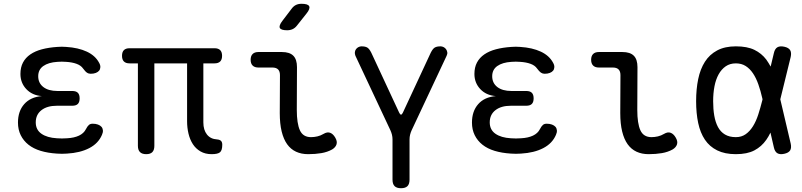

<svg xmlns="http://www.w3.org/2000/svg" viewBox="-20 -805 4240 1015"><path d="M504 -473Q511 -461 510.5 -450Q510 -439 504 -431.5Q498 -424 486.5 -419.5Q475 -415 459 -415Q454 -415 449 -416.5Q444 -418 439.5 -421Q435 -424 430 -429.5Q425 -435 419 -443Q408 -459 385 -467.5Q362 -476 330 -478Q318 -479 306.5 -479Q295 -479 283 -478Q236 -475 209 -456Q182 -437 182 -402Q182 -366 209 -345Q236 -324 284 -324H362Q382 -324 391.5 -314.5Q401 -305 401 -285Q401 -265 391.5 -255.5Q382 -246 362 -246H281Q229 -246 199 -222.5Q169 -199 169 -158Q169 -119 199 -98Q229 -77 281 -74Q294 -73 307.5 -73Q321 -73 334 -74Q372 -76 397.5 -88Q423 -100 434 -122Q438 -130 442 -135.5Q446 -141 450 -144.5Q454 -148 459 -149.5Q464 -151 470 -151Q486 -151 498 -146.5Q510 -142 516.5 -134.5Q523 -127 524 -116Q525 -105 519 -92Q500 -47 452 -22Q404 3 334 7Q321 8 307.5 8Q294 8 281 7Q233 4 195 -7.5Q157 -19 130.5 -40Q104 -61 89.5 -90.5Q75 -120 75 -157Q75 -217 108 -254.5Q141 -292 201 -297Q150 -301 119 -334Q88 -367 88 -414Q88 -449 101.5 -474.5Q115 -500 140.5 -517.5Q166 -535 202 -544.5Q238 -554 283 -557Q295 -558 306.5 -558Q318 -558 330 -557Q394 -553 439 -532Q484 -511 504 -473Z M1099 10Q1065 10 1040 -4.5Q1015 -19 999.5 -43Q984 -67 976.5 -98.5Q969 -130 969 -164V-470H796V-34Q796 -12 785.5 -1Q775 10 753 10Q731 10 720 -1Q709 -12 709 -34V-470H665Q645 -470 635 -480Q625 -490 625 -510Q625 -530 635 -540Q645 -550 665 -550H1114Q1134 -550 1144 -540Q1154 -530 1154 -510Q1154 -490 1144 -480Q1134 -470 1114 -470H1055V-158Q1055 -118 1074 -94Q1093 -70 1127 -68Q1141 -67 1148 -60.5Q1155 -54 1155 -40Q1155 -10 1143 0Q1131 10 1099 10Z M1549 -224Q1549 -152 1565.5 -116Q1582 -80 1624 -80Q1641 -80 1658 -84Q1675 -88 1690 -97Q1710 -109 1725.5 -103Q1741 -97 1752 -78Q1764 -58 1759 -42Q1754 -26 1736 -15Q1711 -1 1679 4.5Q1647 10 1609 10Q1573 10 1545 -3Q1517 -16 1498 -42.5Q1479 -69 1469 -110Q1459 -151 1459 -207L1460 -408Q1460 -428 1450 -438Q1440 -448 1420 -448H1346Q1326 -448 1315.5 -458.5Q1305 -469 1305 -489Q1305 -509 1315.5 -519.5Q1326 -530 1346 -530H1470Q1511 -530 1530.5 -510.5Q1550 -491 1550 -450ZM1550 -670Q1540 -657 1527 -651Q1514 -645 1498 -645Q1466 -645 1459.5 -657Q1453 -669 1473 -695L1521 -758Q1531 -772 1544 -778.5Q1557 -785 1574 -785Q1608 -785 1614.5 -772Q1621 -759 1600 -733Z M2100 190Q2077 190 2066 179Q2055 168 2055 145V-68Q2055 -81 2052 -93Q2049 -105 2044 -116L1859 -510Q1855 -520 1856 -529Q1857 -538 1862 -545Q1867 -552 1875 -556Q1883 -560 1891 -560Q1910 -560 1921 -554Q1932 -548 1943 -526L2090 -210Q2095 -199 2100 -199Q2105 -199 2110 -210L2257 -526Q2268 -548 2279 -554Q2290 -560 2309 -560Q2317 -560 2325 -556Q2333 -552 2338 -545Q2343 -538 2344.5 -529Q2346 -520 2341 -510L2156 -116Q2151 -105 2148 -93Q2145 -81 2145 -68V145Q2145 168 2134 179Q2123 190 2100 190Z M2904 -473Q2911 -461 2910.5 -450Q2910 -439 2904 -431.5Q2898 -424 2886.5 -419.5Q2875 -415 2859 -415Q2854 -415 2849 -416.5Q2844 -418 2839.5 -421Q2835 -424 2830 -429.5Q2825 -435 2819 -443Q2808 -459 2785 -467.5Q2762 -476 2730 -478Q2718 -479 2706.5 -479Q2695 -479 2683 -478Q2636 -475 2609 -456Q2582 -437 2582 -402Q2582 -366 2609 -345Q2636 -324 2684 -324H2762Q2782 -324 2791.5 -314.5Q2801 -305 2801 -285Q2801 -265 2791.5 -255.5Q2782 -246 2762 -246H2681Q2629 -246 2599 -222.5Q2569 -199 2569 -158Q2569 -119 2599 -98Q2629 -77 2681 -74Q2694 -73 2707.5 -73Q2721 -73 2734 -74Q2772 -76 2797.5 -88Q2823 -100 2834 -122Q2838 -130 2842 -135.5Q2846 -141 2850 -144.5Q2854 -148 2859 -149.5Q2864 -151 2870 -151Q2886 -151 2898 -146.5Q2910 -142 2916.5 -134.5Q2923 -127 2924 -116Q2925 -105 2919 -92Q2900 -47 2852 -22Q2804 3 2734 7Q2721 8 2707.5 8Q2694 8 2681 7Q2633 4 2595 -7.5Q2557 -19 2530.5 -40Q2504 -61 2489.5 -90.5Q2475 -120 2475 -157Q2475 -217 2508 -254.5Q2541 -292 2601 -297Q2550 -301 2519 -334Q2488 -367 2488 -414Q2488 -449 2501.5 -474.5Q2515 -500 2540.5 -517.5Q2566 -535 2602 -544.5Q2638 -554 2683 -557Q2695 -558 2706.5 -558Q2718 -558 2730 -557Q2794 -553 2839 -532Q2884 -511 2904 -473Z M3349 -224Q3349 -152 3365.5 -116Q3382 -80 3424 -80Q3441 -80 3458 -84Q3475 -88 3490 -97Q3510 -109 3525.5 -103Q3541 -97 3552 -78Q3564 -58 3559 -42Q3554 -26 3536 -15Q3511 -1 3479 4.5Q3447 10 3409 10Q3373 10 3345 -3Q3317 -16 3298 -42.5Q3279 -69 3269 -110Q3259 -151 3259 -207L3260 -408Q3260 -428 3250 -438Q3240 -448 3220 -448H3146Q3126 -448 3115.5 -458.5Q3105 -469 3105 -489Q3105 -509 3115.5 -519.5Q3126 -530 3146 -530H3270Q3311 -530 3330.5 -510.5Q3350 -491 3350 -450Z M4160 -46Q4165 -23 4157 -10Q4149 3 4126 8Q4103 13 4089.5 5Q4076 -3 4071 -26L4053 -104Q4043 -83 4031 -66Q4006 -30 3968 -10Q3930 10 3870 10Q3812 10 3771.5 -10Q3731 -30 3706.5 -66.5Q3682 -103 3671 -154.5Q3660 -206 3660 -270Q3660 -334 3671 -387Q3682 -440 3706.5 -478.5Q3731 -517 3771.5 -538.5Q3812 -560 3870 -560Q3930 -560 3968 -541.5Q4006 -523 4031 -490Q4043 -473 4054 -453L4071 -524Q4076 -547 4089.5 -555Q4103 -563 4126 -558Q4149 -553 4157 -540Q4165 -527 4160 -504L4105 -280ZM4011 -280 4010 -285Q4001 -325 3989 -359Q3977 -393 3960.5 -417.5Q3944 -442 3922 -456Q3900 -470 3870 -470Q3839 -470 3816.5 -454.5Q3794 -439 3779 -412Q3764 -385 3757 -348.5Q3750 -312 3750 -270Q3750 -228 3756 -193.5Q3762 -159 3775.5 -133.5Q3789 -108 3812.5 -94Q3836 -80 3870 -80Q3900 -80 3922 -95.5Q3944 -111 3960.5 -137.5Q3977 -164 3988.5 -199.5Q4000 -235 4010 -275Z"/></svg>

Font: Maple Mono NF
Style: Regular
Weight: 400
Monospace: yes
Designer: subframe7536
Version: Version 7.000